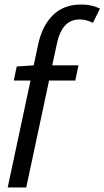

<svg xmlns="http://www.w3.org/2000/svg" viewBox="-20 -829 462 849"><path d="M96 0H14L115 -473H41L54 -535L129 -540L149 -634Q167 -716 214.5 -762.5Q262 -809 339 -809Q386 -809 422 -791L391 -728Q361 -743 332 -743Q253 -743 231 -633L211 -540H327L313 -473H197Z"/></svg>

Font: l_WÎeÑOS 300W
Style: Regular
Weight: 300
Designer: R?O
Version: Version 2.00 June 21, 2023